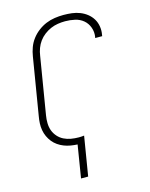

<svg xmlns="http://www.w3.org/2000/svg" viewBox="-137 -829 874 1120"><g transform="rotate(-15 300.0 -269.0)"><path d="M210 205 242 8Q221 7 200.5 3.5Q180 0 161 -7.5Q142 -15 125.5 -26.5Q109 -38 96.5 -53.5Q84 -69 75.5 -87.5Q67 -106 63.5 -126.5Q60 -147 61 -168Q62 -189 66 -211L123 -556Q127 -582 136.5 -608Q146 -634 163 -656.5Q180 -679 203 -696.5Q226 -714 251.5 -724.5Q277 -735 304 -739Q331 -743 357 -743Q383 -743 408 -740Q433 -737 456 -728Q479 -719 498 -704Q517 -689 529.5 -668.5Q542 -648 546 -622.5Q550 -597 545 -572Q545 -570 544.5 -568.5Q544 -567 544 -565H502Q502 -566 502 -567.5Q502 -569 503 -570Q508 -600 498 -628Q488 -656 466.5 -674Q445 -692 416 -698.5Q387 -705 357 -705Q335 -705 313 -701.5Q291 -698 270 -689Q249 -680 230 -665.5Q211 -651 197.5 -632.5Q184 -614 176 -592.5Q168 -571 165 -549L108 -204Q104 -181 104.5 -157Q105 -133 112.5 -112.5Q120 -92 135 -75Q150 -58 170 -48Q190 -38 213 -34Q236 -30 260 -30Q268 -30 276 -30.5Q284 -31 292 -32L253 205Z"/></g></svg>

Font: Iosevka Curly XLtEx
Style: Italic
Weight: 200
Width: 7
Italic angle: -9°
Monospace: yes
Designer: Belleve Invis
Foundry: Belleve Invis
Version: Version 11.1.0; ttfautohint (v1.8.3)